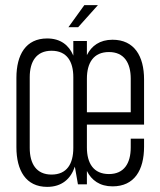

<svg xmlns="http://www.w3.org/2000/svg" viewBox="-20 -719 626 749"><path d="M309 -699 247 -613H285L362 -699ZM164 -569C81 -569 44 -506 44 -415V-145C44 -54 81 10 164 10C221 10 256 -21 272 -69L284 0H319V-52C337 -16 369 8 419 8C504 8 542 -55 542 -147V-178H490V-144C490 -82 464 -40 405 -40C345 -40 319 -82 319 -144V-233H542V-409C542 -500 504 -564 419 -564C369 -564 337 -540 319 -504V-559H266V-502C249 -543 216 -569 164 -569ZM181 -521C241 -521 266 -479 266 -418V-142C266 -80 241 -38 181 -38C122 -38 96 -80 96 -142V-418C96 -479 122 -521 181 -521ZM319 -412C319 -474 345 -516 405 -516C464 -516 490 -474 490 -412V-281H319Z"/></svg>

Font: Modon Arabic
Style: Regular
Weight: 400
Designer: Ahmedzaza
Foundry: Ahmedzaza
Version: Version 2.010